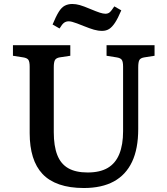

<svg xmlns="http://www.w3.org/2000/svg" viewBox="-20 -930 839 964"><path d="M401 14Q330 14 278 -4Q226 -22 193.5 -56.5Q161 -91 145 -142.5Q129 -194 129 -261V-595Q129 -620 122.5 -629.5Q116 -639 96 -642L45 -650V-703H333V-650L280 -642Q262 -639 256 -628.5Q250 -618 250 -592V-266Q250 -197 267.5 -152Q285 -107 322.5 -85.5Q360 -64 420 -64Q482 -64 521 -87Q560 -110 579 -156.5Q598 -203 598 -271V-595Q598 -620 591.5 -629.5Q585 -639 565 -642L515 -650V-703H756V-650L705 -642Q686 -639 680 -629Q674 -619 674 -591V-282Q674 -183 643 -117.5Q612 -52 551.5 -19Q491 14 401 14ZM493 -775Q472 -775 451.5 -781Q431 -787 401 -799Q381 -807 366.5 -812.5Q352 -818 342 -820.5Q332 -823 325 -823Q312 -823 302 -816Q292 -809 279 -787L244 -807Q261 -848 275 -870.5Q289 -893 305.5 -901.5Q322 -910 343 -910Q361 -910 380.5 -904.5Q400 -899 433 -885Q464 -872 481 -866.5Q498 -861 509 -861Q522 -861 530.5 -868Q539 -875 554 -898L589 -878Q572 -838 557.5 -816Q543 -794 528 -784.5Q513 -775 493 -775Z"/></svg>

Font: Literata 18pt Medium
Style: Regular
Weight: 500
Designer: Latin by Veronika Burian and Jose Scaglione. Greek by Irene Vlachou. Cyrillic by Vera Evstafieva.
Foundry: TypeTogether
Version: Version 3.103;gftools[0.9.29]